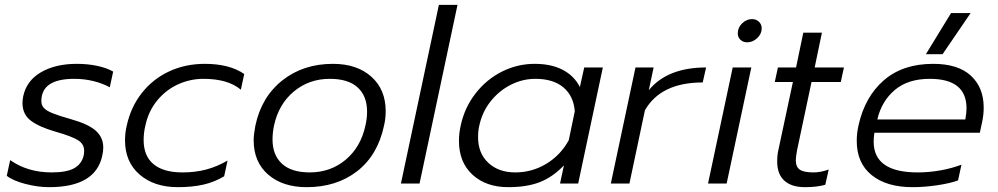

<svg xmlns="http://www.w3.org/2000/svg" viewBox="-20 -759 4128 794"><path d="M8 -32 22 -97Q94 -46 194 -46Q256 -46 287 -63.5Q318 -81 326 -116Q328 -123 328 -136Q328 -163 303 -179Q278 -195 208 -215Q142 -234 107.5 -260Q73 -286 73 -333Q73 -346 76 -361Q90 -426 150 -460.5Q210 -495 297 -495Q343 -495 382.5 -486.5Q422 -478 448 -463L434 -398Q405 -414 367 -423.5Q329 -433 287 -433Q151 -433 151 -341Q151 -324 161.5 -312.5Q172 -301 198 -290.5Q224 -280 274 -266Q345 -246 376 -218.5Q407 -191 407 -149Q407 -132 403 -116Q376 15 183 15Q136 15 84.5 1.5Q33 -12 8 -32Z M497 -179Q497 -210 504 -239Q521 -317 567 -375Q613 -433 680 -464Q747 -495 827 -495Q929 -495 990 -453L976 -388Q923 -433 821 -433Q767 -433 717 -410.5Q667 -388 630.5 -344Q594 -300 581 -239Q574 -210 574 -180Q574 -114 615 -80Q656 -46 735 -46Q788 -46 833 -58Q878 -70 921 -95L907 -30Q867 -6 821 4.5Q775 15 715 15Q618 15 557.5 -37Q497 -89 497 -179Z M1029 -179Q1029 -202 1036 -239Q1061 -358 1147.5 -426.5Q1234 -495 1357 -495Q1456 -495 1515.5 -442Q1575 -389 1575 -299Q1575 -268 1568 -239Q1542 -117 1457 -51Q1372 15 1248 15Q1149 15 1089 -37Q1029 -89 1029 -179ZM1491 -239Q1498 -268 1498 -297Q1498 -362 1459 -397.5Q1420 -433 1344 -433Q1258 -433 1195 -380.5Q1132 -328 1113 -239Q1107 -209 1107 -182Q1107 -118 1146 -82Q1185 -46 1261 -46Q1347 -46 1409.5 -98.5Q1472 -151 1491 -239Z M1795 -739H1872L1715 0H1638Z M1878 -176Q1878 -208 1885 -239Q1901 -314 1946.5 -372.5Q1992 -431 2056 -463Q2120 -495 2191 -495Q2260 -495 2307.5 -470Q2355 -445 2378 -399L2396 -480H2473L2371 0H2296L2312 -75Q2265 -26 2211.5 -5.5Q2158 15 2082 15Q1990 15 1934 -36.5Q1878 -88 1878 -176ZM2332 -179 2357 -299Q2352 -362 2310 -397.5Q2268 -433 2194 -433Q2141 -433 2092.5 -408.5Q2044 -384 2009 -340Q1974 -296 1962 -239Q1957 -219 1957 -192Q1957 -125 1999.5 -85.5Q2042 -46 2111 -46Q2180 -46 2239 -81.5Q2298 -117 2332 -179Z M2608 -480H2683L2663 -386Q2740 -480 2900 -480L2886 -418Q2713 -418 2647 -303L2583 0H2506Z M3031 -621Q3031 -645 3049 -662.5Q3067 -680 3090 -680Q3107 -680 3118.5 -669Q3130 -658 3130 -642Q3130 -619 3111.5 -601.5Q3093 -584 3070 -584Q3053 -584 3042 -594.5Q3031 -605 3031 -621ZM3010 -480H3087L2985 0H2908Z M3194 -91Q3194 -118 3199 -139L3259 -420H3184L3197 -480H3272L3302 -624H3379L3349 -480H3470L3457 -420H3336L3276 -137Q3271 -110 3271 -96Q3271 -69 3287.5 -57.5Q3304 -46 3344 -46Q3374 -46 3407 -58L3393 5Q3359 15 3309 15Q3253 15 3223.5 -12Q3194 -39 3194 -91Z M3913 -705H3994L3878 -535H3809ZM3523 -176Q3523 -208 3530 -239Q3556 -358 3634.5 -426.5Q3713 -495 3839 -495Q3942 -495 3995 -446Q4048 -397 4048 -314Q4048 -283 4041 -252L4032 -210H3596Q3593 -191 3593 -173Q3593 -46 3775 -46Q3822 -46 3869.5 -54.5Q3917 -63 3956 -78L3942 -13Q3910 -1 3856.5 7Q3803 15 3754 15Q3646 15 3584.5 -35Q3523 -85 3523 -176ZM3972 -265Q3977 -292 3977 -311Q3977 -433 3825 -433Q3735 -433 3680.5 -387Q3626 -341 3608 -265Z"/></svg>

Font: Prompt Light
Style: Italic
Weight: 300
Italic angle: -12°
Designer: Katatrad Team
Foundry: CadsonDemak
Version: Version 1.000